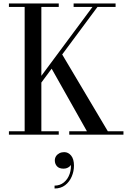

<svg xmlns="http://www.w3.org/2000/svg" viewBox="-20 -770 745 1098"><path d="M128 -217 509 -730.5H401V-750H641V-730.5H537.5L156.5 -217ZM31 0V-19.5H121V-730.5H31V-750H316V-730.5H216.5V-19.5H316V0ZM376 0V-19.5H477L266.5 -393L328.5 -470.5L596.5 -19.5H686V0ZM292 308V291.5Q323 291.5 345.5 273Q368 254.5 378.5 224Q389 193.5 384 158.5H389.5Q390.5 165.5 385 174Q379.5 182.5 368.8 188.5Q358 194.5 344 194.5Q318 194.5 305.8 180.8Q293.5 167 293.5 147.5Q293.5 134 300.5 123.2Q307.5 112.5 319.8 106.2Q332 100 347 100Q370.5 100 386.8 119.8Q403 139.5 403 177.5Q403 209.5 390.2 239.5Q377.5 269.5 352.8 288.8Q328 308 292 308Z"/></svg>

Font: Bodoni Moda
Style: Regular
Weight: 400
Designer: Owen Earl
Foundry: indestructible type
Version: Version 2.005